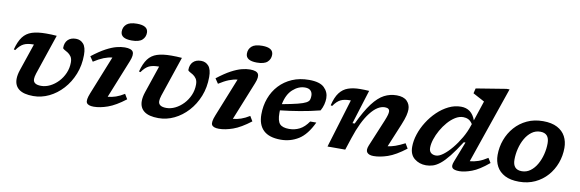

<svg xmlns="http://www.w3.org/2000/svg" viewBox="-52 -1179 4913 1626"><g transform="rotate(10 2404.0 -366.0)"><path d="M625.5 -405Q625.5 -316 595.2 -240Q565 -164 513.2 -107.2Q461.5 -50.5 396.5 -19.2Q331.5 12 261.5 12Q179.5 12 139 -18.5Q98.5 -49 98.5 -106.5Q98.5 -141.5 113.5 -185.5L192.5 -418.5H187Q138 -418.5 106.8 -403.8Q75.5 -389 44.5 -345L32 -348.5Q50.5 -419 79.8 -458Q109 -497 157 -512.8Q205 -528.5 279.5 -528.5Q304.5 -528.5 323.8 -527.8Q343 -527 370 -525L253.5 -180Q244 -150 244 -131.5Q244 -84.5 313 -84.5Q351 -84.5 389 -103.2Q427 -122 458.2 -155Q489.5 -188 508.2 -231.2Q527 -274.5 527 -323.5Q527 -355.5 514 -374Q501 -392.5 484.2 -402.8Q467.5 -413 454.5 -419.8Q441.5 -426.5 441.5 -435Q441.5 -478.5 466.2 -503.5Q491 -528.5 535.5 -528.5Q575 -528.5 600.2 -499.5Q625.5 -470.5 625.5 -405Z M905.5 -657Q905.5 -695 932.5 -719.5Q959.5 -744 1022.5 -744Q1118 -744 1118 -683Q1118 -645 1091 -620.5Q1064 -596 1001.5 -596Q905.5 -596 905.5 -657ZM733.5 -95 866 -425.5Q831 -422 793.5 -407.2Q756 -392.5 708.5 -362L680 -404Q745.5 -455 795.8 -481.8Q846 -508.5 885 -518.5Q924 -528.5 955.5 -528.5Q1013.5 -528.5 1027 -503.2Q1040.5 -478 1017.5 -421.5L884.5 -91.5Q919.5 -94.5 953.8 -106.2Q988 -118 1025.5 -141.5L1051 -99Q967.5 -34.5 901.2 -11.2Q835 12 782 12Q733.5 12 720.8 -10Q708 -32 733.5 -95Z M1702 -405Q1702 -316 1671.8 -240Q1641.5 -164 1589.8 -107.2Q1538 -50.5 1473 -19.2Q1408 12 1338 12Q1256 12 1215.5 -18.5Q1175 -49 1175 -106.5Q1175 -141.5 1190 -185.5L1269 -418.5H1263.5Q1214.5 -418.5 1183.2 -403.8Q1152 -389 1121 -345L1108.5 -348.5Q1127 -419 1156.2 -458Q1185.5 -497 1233.5 -512.8Q1281.5 -528.5 1356 -528.5Q1381 -528.5 1400.2 -527.8Q1419.5 -527 1446.5 -525L1330 -180Q1320.5 -150 1320.5 -131.5Q1320.5 -84.5 1389.5 -84.5Q1427.5 -84.5 1465.5 -103.2Q1503.5 -122 1534.8 -155Q1566 -188 1584.8 -231.2Q1603.5 -274.5 1603.5 -323.5Q1603.5 -355.5 1590.5 -374Q1577.5 -392.5 1560.8 -402.8Q1544 -413 1531 -419.8Q1518 -426.5 1518 -435Q1518 -478.5 1542.8 -503.5Q1567.5 -528.5 1612 -528.5Q1651.5 -528.5 1676.8 -499.5Q1702 -470.5 1702 -405Z M1982 -657Q1982 -695 2009 -719.5Q2036 -744 2099 -744Q2194.5 -744 2194.5 -683Q2194.5 -645 2167.5 -620.5Q2140.5 -596 2078 -596Q1982 -596 1982 -657ZM1810 -95 1942.5 -425.5Q1907.5 -422 1870 -407.2Q1832.5 -392.5 1785 -362L1756.5 -404Q1822 -455 1872.2 -481.8Q1922.5 -508.5 1961.5 -518.5Q2000.5 -528.5 2032 -528.5Q2090 -528.5 2103.5 -503.2Q2117 -478 2094 -421.5L1961 -91.5Q1996 -94.5 2030.2 -106.2Q2064.5 -118 2102 -141.5L2127.5 -99Q2044 -34.5 1977.8 -11.2Q1911.5 12 1858.5 12Q1810 12 1797.2 -10Q1784.5 -32 1810 -95Z M2662.5 -183Q2611 -73.5 2542 -30.8Q2473 12 2390 12Q2290 12 2241 -34.8Q2192 -81.5 2192 -171Q2192 -245 2216 -310Q2240 -375 2285.5 -424Q2331 -473 2395.5 -500.8Q2460 -528.5 2540.5 -528.5Q2632.5 -528.5 2671.2 -491Q2710 -453.5 2710 -400.5Q2710 -374.5 2702.8 -346.2Q2695.5 -318 2680.5 -291Q2596.5 -269.5 2508.8 -254.8Q2421 -240 2341 -231.5Q2340.5 -220.5 2340.5 -209Q2340.5 -141 2363.8 -115.5Q2387 -90 2444 -90Q2492.5 -90 2534 -111.2Q2575.5 -132.5 2610 -183ZM2518 -459Q2461.5 -459 2413 -415Q2364.5 -371 2348 -286Q2433 -301.5 2480.8 -313.8Q2528.5 -326 2550 -337.8Q2571.5 -349.5 2576.8 -364Q2582 -378.5 2582 -399Q2582 -426.5 2566 -442.8Q2550 -459 2518 -459Z M2770 -345 2757 -348.5Q2773.5 -419 2803 -458Q2832.5 -497 2876.5 -512.2Q2920.5 -527.5 2980 -527.5Q3001.5 -527.5 3017.5 -527Q3033.5 -526.5 3056.5 -525L2965 -231.5H2984Q3039 -348 3088.2 -412.5Q3137.5 -477 3187.2 -502.8Q3237 -528.5 3294 -528.5Q3354 -528.5 3382.8 -499.2Q3411.5 -470 3411.5 -427.5Q3411.5 -405.5 3404.2 -374.8Q3397 -344 3376 -293L3292 -90.5Q3322.5 -94 3357.2 -106.2Q3392 -118.5 3437.5 -142L3462.5 -100Q3375.5 -33 3309.2 -10.5Q3243 12 3188.5 12Q3149 12 3132.8 -7.2Q3116.5 -26.5 3133.5 -68.5L3230 -300.5Q3244 -335 3248.5 -352.2Q3253 -369.5 3253 -380.5Q3253 -411.5 3212.5 -411.5Q3149.5 -411.5 3087.8 -331.8Q3026 -252 2978.5 -106.5L2943.5 0H2791L2918 -418.5H2912Q2863.5 -418.5 2832 -403.8Q2800.5 -389 2770 -345Z M4175 -102Q4093.5 -33.5 4031.8 -10.8Q3970 12 3926 12Q3881 12 3866.2 -3.8Q3851.5 -19.5 3867.5 -60L3936 -236H3921.5Q3871 -157 3831.8 -107.8Q3792.5 -58.5 3760 -32.5Q3727.5 -6.5 3698.2 2.8Q3669 12 3639 12Q3581.5 12 3539.5 -21.5Q3497.5 -55 3497.5 -122.5Q3497.5 -174.5 3516 -231Q3534.5 -287.5 3567.8 -340.2Q3601 -393 3645.2 -435.5Q3689.5 -478 3740.8 -503.2Q3792 -528.5 3847 -528.5Q3939 -528.5 3973 -433L4030 -605Q4021 -610 4002.8 -619.8Q3984.5 -629.5 3964.5 -640.2Q3944.5 -651 3930.5 -658.5L3941 -702L4199.5 -744H4225.5L3999 -86.5Q4035 -89.5 4071.8 -102.2Q4108.5 -115 4150 -142ZM3648.5 -141Q3648.5 -112 3664.5 -98Q3680.5 -84 3708 -84Q3734.5 -84 3769.8 -110.2Q3805 -136.5 3841.2 -180.2Q3877.5 -224 3908.5 -277.5Q3939.5 -331 3957 -386L3961.5 -399Q3945 -425 3924.8 -434.8Q3904.5 -444.5 3881 -444.5Q3846.5 -444.5 3813 -423.8Q3779.5 -403 3749.8 -369Q3720 -335 3697.2 -294.5Q3674.5 -254 3661.5 -213.8Q3648.5 -173.5 3648.5 -141Z M4552.5 -528.5Q4627 -528.5 4675 -503.2Q4723 -478 4746 -434.5Q4769 -391 4769 -336.5Q4769 -268 4746 -205.5Q4723 -143 4679.8 -94Q4636.5 -45 4575.5 -16.5Q4514.5 12 4439 12Q4364.5 12 4316.5 -13.2Q4268.5 -38.5 4245.2 -81.8Q4222 -125 4222 -180Q4222 -248 4245 -310.5Q4268 -373 4311.2 -422.2Q4354.5 -471.5 4415.5 -500Q4476.5 -528.5 4552.5 -528.5ZM4446.5 -79.5Q4487.5 -79.5 4520 -103.5Q4552.5 -127.5 4575.2 -167.2Q4598 -207 4610 -254.8Q4622 -302.5 4622 -350Q4622 -436.5 4545 -436.5Q4504 -436.5 4471.5 -412.5Q4439 -388.5 4416.2 -349Q4393.5 -309.5 4381.5 -261.5Q4369.5 -213.5 4369.5 -166Q4369.5 -79.5 4446.5 -79.5Z"/></g></svg>

Font: Newsreader Caption SemiBold
Style: Italic
Weight: 600
Italic angle: -17°
Designer: Hugues Gentile
Foundry: Production Type
Version: Version 1.001